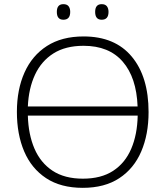

<svg xmlns="http://www.w3.org/2000/svg" viewBox="-20 -902 805 932"><path d="M701.2 -357.9Q701.2 -249.5 665.5 -166.5Q629.9 -83.5 558.8 -36.9Q487.8 9.8 381.8 9.8Q274.9 9.8 203.9 -37.1Q132.8 -84 97.4 -167Q62 -250 62 -358.9Q62 -467.3 98.9 -549.8Q135.7 -632.3 207.8 -678.7Q279.8 -725.1 385.7 -725.1Q538.1 -725.1 619.6 -627.2Q701.2 -529.3 701.2 -357.9ZM385.7 -679.7Q297.9 -679.7 239.3 -642.6Q180.7 -605.5 149.9 -539.3Q119.1 -473.1 115.2 -385.3H647.9Q642.6 -525.4 575.9 -602.5Q509.3 -679.7 385.7 -679.7ZM382.3 -34.7Q471.2 -34.7 529.3 -72.8Q587.4 -110.8 616.9 -179.7Q646.5 -248.5 648.4 -340.8H115.2Q117.7 -249.5 147.2 -180.7Q176.8 -111.8 235.1 -73.2Q293.5 -34.7 382.3 -34.7ZM255.9 -844.2Q255.9 -881.8 287.6 -881.8Q305.2 -881.8 313 -871.6Q320.8 -861.3 320.8 -844.2Q320.8 -806.2 287.6 -806.2Q255.9 -806.2 255.9 -844.2ZM441.9 -844.2Q441.9 -881.8 473.6 -881.8Q490.7 -881.8 498.8 -871.6Q506.8 -861.3 506.8 -844.2Q506.8 -806.2 473.6 -806.2Q441.9 -806.2 441.9 -844.2Z"/></svg>

Font: Open Sans Light
Style: Regular
Weight: 300
Designer: Monotype Design Team
Foundry: Monotype Imaging Inc.
Version: Version 3.000; ttfautohint (v1.8.4)